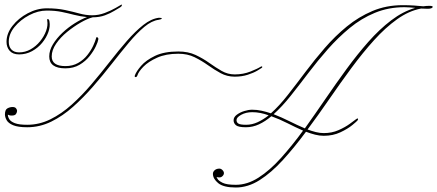

<svg xmlns="http://www.w3.org/2000/svg" viewBox="-20 -557 1945 854"><path d="M519 -536Q523 -538 522 -533Q521 -528 514 -524Q505 -519 488 -508.5Q471 -498 447 -489Q423 -480 392 -480Q369 -474 338.5 -456.5Q308 -439 278.5 -415Q249 -391 229.5 -362.5Q210 -334 210 -306Q210 -263 271 -263Q303 -263 327.5 -277Q352 -291 368.5 -312Q385 -333 394.5 -353.5Q404 -374 407 -386Q409 -395 414 -390.5Q419 -386 417 -381Q416 -372 406.5 -351.5Q397 -331 379 -308Q361 -285 334 -269Q307 -253 271 -253Q199 -253 199 -306Q199 -333 215.5 -360Q232 -387 257.5 -411Q283 -435 312.5 -453.5Q342 -472 367 -481Q337 -484 310 -491Q283 -498 254 -504Q225 -510 188 -510Q149 -510 110 -489.5Q71 -469 45 -437.5Q19 -406 19 -371Q19 -349 31 -336.5Q43 -324 65 -324Q92 -324 116 -337.5Q140 -351 158 -373Q176 -395 185 -419.5Q194 -444 190 -466Q189 -474 194 -472Q199 -470 200 -461Q204 -439 195 -414Q186 -389 167.5 -366.5Q149 -344 122.5 -329.5Q96 -315 65 -315Q37 -315 23 -331Q9 -347 9 -371Q9 -408 35.5 -442Q62 -476 103.5 -498Q145 -520 188 -520Q234 -520 269 -512.5Q304 -505 333 -497Q362 -489 390 -489Q419 -489 446.5 -499.5Q474 -510 494 -521.5Q514 -533 519 -536ZM687 -478Q701 -478 699.5 -474.5Q698 -471 686 -469Q655 -465 622 -437.5Q589 -410 553 -367Q517 -324 477.5 -273.5Q438 -223 395 -173.5Q352 -124 305.5 -82.5Q259 -41 208 -16Q157 9 101 9Q60 9 38.5 0Q17 -9 9.5 -22.5Q2 -36 2 -48Q2 -69 13 -75Q24 -81 36 -81Q47 -81 51.5 -75Q56 -69 56 -64Q56 -58 51.5 -50.5Q47 -43 32 -43Q25 -43 21 -44.5Q17 -46 15 -47Q15 -37 21.5 -26.5Q28 -16 46.5 -9Q65 -2 101 -2Q155 -2 204.5 -26.5Q254 -51 299.5 -92Q345 -133 387 -182.5Q429 -232 468 -282Q507 -332 544.5 -375Q582 -418 617.5 -446Q653 -474 687 -478Z M773 -328Q817 -328 850 -312.5Q883 -297 911 -277Q939 -257 966 -241.5Q993 -226 1024 -226Q1062 -226 1094.5 -239Q1127 -252 1139 -260Q1143 -262 1144 -262Q1146 -262 1146.5 -259.5Q1147 -257 1144 -255Q1140 -252 1124 -242.5Q1108 -233 1082 -224.5Q1056 -216 1024 -216Q990 -216 961.5 -231.5Q933 -247 905 -267Q877 -287 845.5 -302.5Q814 -318 773 -318Q718 -318 679 -300.5Q640 -283 618 -260.5Q596 -238 591 -221Q588 -214 584 -214Q577 -214 580 -222Q586 -239 607.5 -264Q629 -289 669.5 -308.5Q710 -328 773 -328Z M1890 -531Q1905 -531 1905 -526Q1902 -518 1882 -518Q1871 -518 1853 -519Q1799 -509 1746.5 -471.5Q1694 -434 1643.5 -378Q1593 -322 1543.5 -255Q1494 -188 1445.5 -117.5Q1397 -47 1348 19Q1367 26 1385 30.5Q1403 35 1420 35Q1456 35 1485.5 22Q1515 9 1535.5 -6Q1556 -21 1564 -27Q1570 -32 1572 -29Q1574 -26 1570 -21Q1568 -18 1547.5 -1Q1527 16 1494 31.5Q1461 47 1420 47Q1401 47 1381.5 42Q1362 37 1341 29Q1290 98 1238.5 154.5Q1187 211 1135 244Q1083 277 1029 277Q974 277 950.5 257.5Q927 238 927 216Q927 207 935 200Q943 193 956 193Q963 193 969.5 199.5Q976 206 976 213Q976 220 970 226Q964 232 957 232Q949 232 946 231Q943 230 943 230Q943 230 947.5 238.5Q952 247 970 256Q988 265 1029 265Q1080 265 1130 233Q1180 201 1229.5 146Q1279 91 1328 24Q1294 9 1258.5 -9Q1223 -27 1187 -40Q1160 -17 1132 -4Q1104 9 1074 9Q1040 9 1029.5 0Q1019 -9 1019 -22Q1019 -36 1033 -46.5Q1047 -57 1066 -63Q1085 -69 1102 -69Q1123 -69 1143.5 -64.5Q1164 -60 1185 -53Q1222 -86 1260 -134.5Q1298 -183 1338.5 -237Q1379 -291 1424.5 -343.5Q1470 -396 1522.5 -439Q1575 -482 1636.5 -508Q1698 -534 1771 -534Q1799 -534 1820.5 -532.5Q1842 -531 1863 -529Q1877 -531 1890 -531ZM1779 -525Q1708 -525 1647.5 -500Q1587 -475 1535.5 -432.5Q1484 -390 1438.5 -338.5Q1393 -287 1352.5 -233.5Q1312 -180 1273.5 -131.5Q1235 -83 1197 -49Q1233 -35 1268 -17.5Q1303 0 1336 14Q1381 -49 1427.5 -117Q1474 -185 1521.5 -250Q1569 -315 1618.5 -371Q1668 -427 1720 -466.5Q1772 -506 1827 -522Q1815 -523 1802.5 -524Q1790 -525 1779 -525ZM1032 -23Q1032 -12 1041 -7Q1050 -2 1075 -2Q1101 -2 1126 -13.5Q1151 -25 1175 -44Q1156 -51 1138 -54.5Q1120 -58 1102 -58Q1074 -58 1053 -46.5Q1032 -35 1032 -23Z"/></svg>

Font: Kapakana Light
Style: Regular
Weight: 300
Designer: Kyosuke Nagai
Version: Version 1.000